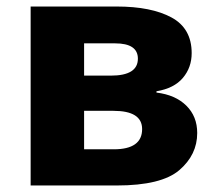

<svg xmlns="http://www.w3.org/2000/svg" viewBox="-20 -569 669 589"><path d="M568 -406Q568 -482 506 -515.5Q444 -549 338 -549H74V0H338Q475 0 530 -47Q585 -94 585 -161Q585 -212 551.5 -245Q518 -278 460 -285V-289Q514 -298 541 -330Q568 -362 568 -406ZM403 -389Q403 -337 320 -337H238V-436H333Q403 -436 403 -389ZM416 -173Q416 -111 329 -111H238V-229H328Q416 -229 416 -173Z"/></svg>

Font: Noto Sans UI Extra
Style: Regular
Weight: 800
Designer: Monotype Design Team
Foundry: Monotype Imaging Inc.
Version: Version 1.901